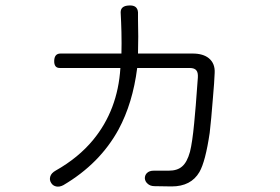

<svg xmlns="http://www.w3.org/2000/svg" viewBox="-20 -746 1040 714"><path d="M428.7 -700.2Q430.7 -664.1 431.6 -627Q432.6 -583 431.6 -546.9H205.1Q182.6 -546.9 181.6 -520.5Q180.7 -493.2 202.1 -493.2H427.7Q418 -336.9 326.2 -225.6Q271.5 -159.2 186.5 -111.3Q170.9 -102.5 167 -89.8Q163.1 -77.1 169.9 -66.4Q175.8 -55.7 188.5 -52.7Q201.2 -49.8 215.8 -57.6Q351.6 -137.7 420.9 -264.6Q473.6 -362.3 490.2 -493.2H685.5Q704.1 -493.2 710.9 -483.4Q716.8 -475.6 715.8 -458Q707 -334 702.1 -288.1Q695.3 -216.8 686.5 -181.6Q675.8 -142.6 657.2 -127Q639.6 -111.3 607.4 -111.3H551.8Q535.2 -111.3 526.4 -102.5Q518.6 -94.7 518.6 -83Q519.5 -71.3 528.3 -63.5Q538.1 -53.7 554.7 -53.7L618.2 -52.7Q690.4 -52.7 721.7 -106.4Q744.1 -145.5 759.8 -252Q765.6 -301.8 771.5 -377.9Q777.3 -443.4 778.3 -474.6Q780.3 -509.8 756.8 -529.3Q735.4 -546.9 696.3 -546.9H493.2Q494.1 -576.2 494.1 -610.4Q494.1 -630.9 493.2 -673.8V-700.2Q491.2 -727.5 460 -725.6Q428.7 -724.6 428.7 -700.2Z"/></svg>

Font: Gulim
Style: Regular
Weight: 400
Version: Version 2.21